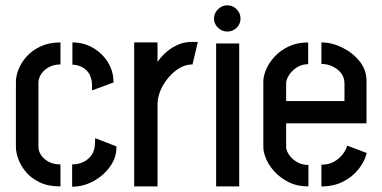

<svg xmlns="http://www.w3.org/2000/svg" viewBox="-20 -703 1442 724"><path d="M208 0Q161 0 128.5 -16Q96 -32 76.5 -56Q57 -80 48.5 -105Q40 -130 40 -148V-395Q40 -416 50 -441.5Q60 -467 80.5 -490Q101 -513 133 -528Q165 -543 208 -543V-460Q182 -460 163 -449Q144 -438 134.5 -422.5Q125 -407 125 -392V-148Q125 -133 135 -118Q145 -103 163.5 -93Q182 -83 208 -83ZM252 1V-83Q275 -83 294 -92Q313 -101 325 -118Q337 -135 338 -159L339 -182L419 -151Q420 -110 395.5 -75.5Q371 -41 332.5 -20Q294 1 252 1ZM327 -362V-386Q325 -413 314 -428.5Q303 -444 286.5 -451.5Q270 -459 253 -459V-543Q296 -543 331 -522.5Q366 -502 387 -468Q408 -434 408 -392Z M486 0V-543H574V-469Q584 -485 602.5 -502.5Q621 -520 647 -532.5Q673 -545 703 -545Q709 -545 714.5 -545Q720 -545 726 -545L706 -460Q673 -460 643 -437Q613 -414 593.5 -379Q574 -344 574 -307V0Z M795 0V-539H882V0ZM837 -584Q817 -584 802 -598.5Q787 -613 787 -633Q787 -653 802 -668Q817 -683 837 -683Q858 -683 872.5 -668Q887 -653 887 -633Q887 -613 872.5 -598.5Q858 -584 837 -584Z M1143 0Q1101 0 1069 -16Q1037 -32 1015.5 -55.5Q994 -79 983.5 -104Q973 -129 973 -148V-397Q973 -416 983.5 -441Q994 -466 1015.5 -489.5Q1037 -513 1069 -528Q1101 -543 1142 -543V-461Q1118 -461 1099.5 -449Q1081 -437 1070 -420Q1059 -403 1059 -389V-322H1279V-388Q1279 -411 1266 -427.5Q1253 -444 1233 -453Q1213 -462 1192 -462V-543Q1231 -543 1270 -524Q1309 -505 1335.5 -472.5Q1362 -440 1362 -398V-238H1059V-148Q1059 -136 1069.5 -120Q1080 -104 1099 -92.5Q1118 -81 1143 -81ZM1192 0V-82Q1220 -82 1240 -93.5Q1260 -105 1272.5 -121.5Q1285 -138 1289 -154L1363 -126Q1355 -94 1332 -65Q1309 -36 1273.5 -18Q1238 0 1192 0Z"/></svg>

Font: Stick No Bills Medium
Style: Regular
Weight: 500
Version: Version 2.000